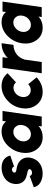

<svg xmlns="http://www.w3.org/2000/svg" viewBox="922 -1474 564 2448"><g transform="rotate(-90 1204.0 -250.0)"><path d="M445 -401Q431 -456 392 -483Q352 -512 284 -512Q212 -510 152 -469Q94 -427 83 -350Q75 -291 104 -247Q118 -226 141 -211.5Q164 -197 195 -191Q200 -189 206.5 -188Q213 -187 219 -185Q273 -175 272 -156Q271 -141 258 -133Q246 -124 225 -124Q193 -124 184 -153L41 -101Q51 -47 100 -18Q147 10 212 12Q289 12 339 -22Q404 -68 418 -148Q429 -226 379 -275Q348 -306 295 -317Q291 -319 284 -319.5Q277 -320 266 -322Q226 -328 227 -349Q228 -362 239 -370Q251 -379 268 -379Q281 -379 291 -372Q300 -365 303 -352Z M886 -500 880 -454Q878 -457 875.5 -460Q873 -463 871 -465Q828 -512 754 -512Q652 -512 575 -436Q496 -358 481 -250Q466 -141 523 -64Q579 12 681 12Q755 12 809 -30Q813 -33 816 -36Q819 -39 822 -42L816 0H942L1013 -500ZM747 -362Q790 -362 815 -329Q828 -314 832.5 -294Q837 -274 834 -250Q830 -227 820.5 -207Q811 -187 794 -171Q759 -138 716 -138Q672 -138 646 -171Q620 -204 627 -250Q634 -297 669 -329Q704 -362 747 -362Z M1331 -512Q1228 -512 1146 -436Q1063 -360 1048 -250Q1033 -140 1093 -64Q1153 12 1257 12Q1359 12 1442 -65L1355 -172Q1321 -140 1279 -140Q1236 -140 1210 -172Q1185 -205 1192 -250Q1199 -297 1232 -328Q1267 -360 1310 -360Q1353 -360 1378 -328L1494 -435Q1434 -512 1331 -512Z M1564 -500 1494 0H1637L1668 -217Q1691 -288 1742 -324Q1793 -360 1856 -360L1877 -512Q1813 -512 1759 -485Q1730 -470 1704 -448Q1700 -445 1696.5 -441Q1693 -437 1689 -433L1698 -500Z M2281 -500 2275 -454Q2273 -457 2270.5 -460Q2268 -463 2266 -465Q2223 -512 2149 -512Q2047 -512 1970 -436Q1891 -358 1876 -250Q1861 -141 1918 -64Q1974 12 2076 12Q2150 12 2204 -30Q2208 -33 2211 -36Q2214 -39 2217 -42L2211 0H2337L2408 -500ZM2142 -362Q2185 -362 2210 -329Q2223 -314 2227.5 -294Q2232 -274 2229 -250Q2225 -227 2215.5 -207Q2206 -187 2189 -171Q2154 -138 2111 -138Q2067 -138 2041 -171Q2015 -204 2022 -250Q2029 -297 2064 -329Q2099 -362 2142 -362Z"/></g></svg>

Font: Unageo
Style: ExtraBold-Italic
Weight: 800
Designer: Richard Sepsi
Foundry: Richard Sepsi
Version: Version 2.000